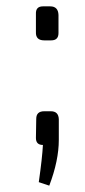

<svg xmlns="http://www.w3.org/2000/svg" viewBox="-20 -457 268 604"><path d="M138 -437Q163 -437 164 -410V-353Q164 -330 141 -330H119Q92 -330 93 -356V-413Q92 -437 115 -437ZM140 -107Q164 -107 165 -82V-17Q165 48 135 127L102 116Q113 39 115 -1Q93 -1 93 -23L94 -83Q94 -107 119 -107Z"/></svg>

Font: Taylor Sans Light
Style: Regular
Weight: 300
Italic angle: -8°
Designer: Natanael Gama
Version: Version 1.001 September 8, 2015